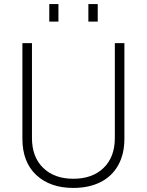

<svg xmlns="http://www.w3.org/2000/svg" viewBox="-20 -912 721 943"><path d="M340 11Q226 11 158 -52.5Q90 -116 90 -231V-700H137V-234Q137 -141 192 -87.5Q247 -34 340 -34Q434 -34 489 -87.5Q544 -141 544 -234V-700H591V-231Q591 -155 560.5 -100.5Q530 -46 473.5 -17.5Q417 11 340 11ZM414 -806V-892H460V-806ZM222 -806V-892H267V-806Z"/></svg>

Font: SUSE Thin ExtraLight
Style: Regular
Weight: 250
Version: Version 1.000